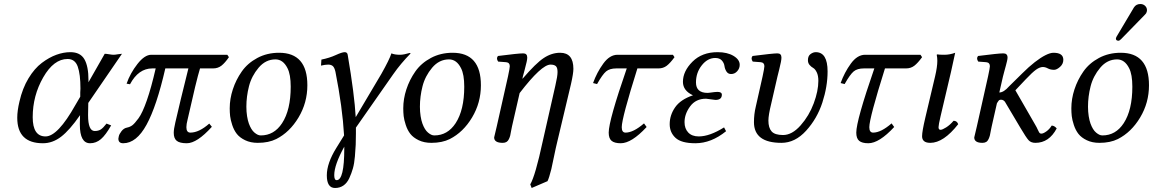

<svg xmlns="http://www.w3.org/2000/svg" viewBox="-20 -702 5747 957"><path d="M420 -189 419 -131V-128Q419 -49 452 -49Q470 -49 482 -56.5Q494 -64 511 -86L534 -77Q507 -29 483 -8.5Q459 12 429 12Q378 12 378 -81V-89L379 -128Q327 -53 284.5 -20.5Q242 12 194 12Q66 12 66 -115Q66 -150 77 -196Q92 -262 122 -311.5Q152 -361 188.5 -388.5Q225 -416 261 -429Q297 -442 331 -442Q380 -442 400.5 -407Q421 -372 421 -302V-293V-292L502 -434Q509 -434 524 -431.5Q539 -429 546 -429Q553 -429 567.5 -431.5Q582 -434 588 -434ZM317 -408Q248 -408 195.5 -316.5Q143 -225 143 -118Q143 -22 207 -22Q268 -22 356 -179L380 -220V-241Q380 -245 380.5 -251Q381 -257 381 -260Q381 -332 367.5 -370Q354 -408 317 -408Z M1113 -429 1121 -417Q1101 -388 1083.5 -374.5Q1066 -361 1042 -361H977Q959 -303 915 -106Q909 -83 909 -68Q909 -41 929 -41Q972 -41 1023 -86L1036 -70Q962 12 911 12Q876 12 861 0Q846 -12 846 -40Q846 -58 854 -92Q877 -193 919 -361H804Q761 -173 710.5 -80.5Q660 12 594 12Q570 12 570 -11Q570 -14 572 -22Q574 -33 585.5 -48Q597 -63 613 -66Q628 -69 639.5 -77.5Q651 -86 670.5 -112.5Q690 -139 712 -202Q734 -265 756 -361H739Q670 -361 628 -282L611 -285Q629 -337 665 -383Q701 -429 734 -429Z M1208 -170Q1208 -145 1211.5 -123Q1215 -101 1220.5 -86Q1226 -71 1233 -59.5Q1240 -48 1248.5 -41Q1257 -34 1264.5 -30.5Q1272 -27 1280 -27Q1346 -27 1386 -88Q1429 -154 1429 -270Q1429 -331 1413 -362Q1391 -406 1353 -406Q1304 -406 1269 -364.5Q1234 -323 1221 -272Q1208 -221 1208 -170ZM1125 -162Q1125 -209 1140.5 -256.5Q1156 -304 1185 -345.5Q1214 -387 1262.5 -413Q1311 -439 1371 -439Q1512 -439 1512 -277Q1512 -190 1468 -116.5Q1424 -43 1357 -9Q1319 10 1265 10Q1229 10 1202 -3Q1175 -16 1160.5 -34.5Q1146 -53 1137.5 -79Q1129 -105 1127 -123.5Q1125 -142 1125 -162Z M1658 196Q1696 196 1696 38V29Q1646 120 1646 171Q1646 196 1658 196ZM1754 -36Q1754 -3 1753 19.5Q1752 42 1749 77.5Q1746 113 1739 137.5Q1732 162 1721 186Q1710 210 1692 222.5Q1674 235 1650 235Q1609 235 1609 172Q1609 112 1656 36L1695 -27Q1687 -167 1652 -344Q1647 -366 1638.5 -373Q1630 -380 1616 -380Q1601 -380 1580 -375L1582 -405Q1622 -413 1653.5 -427.5Q1685 -442 1698 -442Q1711 -442 1713 -429Q1747 -229 1753 -118L1881 -334Q1921 -405 1931 -436Q1947 -429 1974 -429Q1992 -429 2022 -438L2027 -436Q1977 -385 1940 -332L1754 -66Z M2073 -170Q2073 -145 2076.5 -123Q2080 -101 2085.5 -86Q2091 -71 2098 -59.5Q2105 -48 2113.5 -41Q2122 -34 2129.5 -30.5Q2137 -27 2145 -27Q2211 -27 2251 -88Q2294 -154 2294 -270Q2294 -331 2278 -362Q2256 -406 2218 -406Q2169 -406 2134 -364.5Q2099 -323 2086 -272Q2073 -221 2073 -170ZM1990 -162Q1990 -209 2005.5 -256.5Q2021 -304 2050 -345.5Q2079 -387 2127.5 -413Q2176 -439 2236 -439Q2377 -439 2377 -277Q2377 -190 2333 -116.5Q2289 -43 2222 -9Q2184 10 2130 10Q2094 10 2067 -3Q2040 -16 2025.5 -34.5Q2011 -53 2002.5 -79Q1994 -105 1992 -123.5Q1990 -142 1990 -162Z M2826 -283 2758 3Q2751 31 2741.5 77.5Q2732 124 2728 141Q2717 185 2709 201L2630 235L2623 217Q2648 175 2685 3L2748 -275Q2759 -322 2759 -343Q2759 -365 2750.5 -372.5Q2742 -380 2724 -380Q2679 -380 2570 -238L2532 -72Q2530 -65 2527.5 -49.5Q2525 -34 2523 -26Q2521 -18 2516.5 -8.5Q2512 1 2504.5 5.5Q2497 10 2486 10Q2443 10 2443 -17Q2443 -19 2456 -72L2512 -321Q2521 -363 2521 -372Q2521 -390 2503 -392L2463 -395Q2452 -411 2462 -423Q2564 -436 2588 -436Q2608 -436 2608 -415Q2608 -407 2605 -393.5Q2602 -380 2595.5 -355.5Q2589 -331 2586 -320L2584 -311L2585 -310Q2651 -387 2690.5 -413Q2730 -439 2772 -439Q2838 -439 2838 -359Q2838 -336 2826 -283Z M3014 -41Q3014 -101 3104 -361H3052Q3019 -361 3001 -346Q2983 -331 2956 -283L2936 -288Q2955 -341 2987 -385Q3019 -429 3058 -429H3334L3342 -417Q3321 -388 3303.5 -374.5Q3286 -361 3262 -361H3157Q3079 -113 3079 -68Q3079 -41 3098 -41Q3137 -41 3190 -87L3203 -69Q3128 12 3074 12Q3043 12 3028.5 0Q3014 -12 3014 -41Z M3499 -210Q3448 -210 3420 -172Q3392 -134 3392 -93Q3392 -61 3410.5 -41.5Q3429 -22 3463 -22Q3517 -22 3589 -67L3599 -48Q3525 12 3446 12Q3376 12 3347 -15Q3318 -42 3318 -83Q3318 -128 3345 -167Q3372 -206 3434 -227Q3384 -250 3384 -294Q3384 -347 3431.5 -394.5Q3479 -442 3557 -442Q3605 -442 3636 -423.5Q3667 -405 3667 -379Q3667 -361 3654.5 -347Q3642 -333 3624 -333Q3609 -333 3601 -345.5Q3593 -358 3591 -373Q3589 -388 3578 -400.5Q3567 -413 3545 -413Q3507 -413 3478 -376.5Q3449 -340 3449 -291Q3449 -239 3507 -239L3518 -240Q3529 -242 3541 -243Q3553 -244 3556 -244Q3578 -244 3578 -230Q3578 -204 3546 -204Q3542 -204 3522.5 -207Q3503 -210 3499 -210Z M3747 -170 3781 -321Q3790 -363 3790 -372Q3790 -390 3772 -392L3732 -395Q3721 -411 3731 -423Q3833 -436 3855 -436Q3875 -436 3875 -415Q3875 -407 3872.5 -393.5Q3870 -380 3864 -356Q3858 -332 3855 -320L3824 -185Q3810 -128 3810 -101Q3810 -65 3826 -47Q3842 -29 3883 -29Q3928 -29 3970.5 -77Q4013 -125 4036 -187Q4059 -249 4059 -299Q4059 -325 4051 -341.5Q4043 -358 4033 -363.5Q4023 -369 4015 -378.5Q4007 -388 4007 -402Q4007 -423 4020 -432.5Q4033 -442 4046 -442Q4105 -442 4105 -346Q4105 -271 4079 -191Q4053 -111 3998 -50.5Q3943 10 3875 10Q3738 10 3738 -93Q3738 -133 3747 -170Z M4248 -41Q4248 -101 4338 -361H4286Q4253 -361 4235 -346Q4217 -331 4190 -283L4170 -288Q4189 -341 4221 -385Q4253 -429 4292 -429H4568L4576 -417Q4555 -388 4537.5 -374.5Q4520 -361 4496 -361H4391Q4313 -113 4313 -68Q4313 -41 4332 -41Q4371 -41 4424 -87L4437 -69Q4362 12 4308 12Q4277 12 4262.5 0Q4248 -12 4248 -41Z M4668 -55Q4677 -55 4696 -67Q4715 -79 4733 -100Q4750 -100 4756 -83Q4683 10 4617 10Q4576 10 4576 -23Q4576 -47 4592 -115L4641 -322Q4652 -369 4652 -399Q4652 -414 4649 -429L4652 -431Q4660 -429 4687 -429Q4714 -429 4741 -439L4720 -343L4668 -122Q4658 -79 4658 -68Q4658 -55 4668 -55Z M4905 -322Q4914 -364 4914 -372Q4914 -390 4896 -392L4856 -395Q4845 -411 4855 -423Q4957 -436 4981 -436Q5002 -436 5002 -415Q5002 -409 4999.5 -398Q4997 -387 4994 -376Q4991 -365 4986.5 -348.5Q4982 -332 4979 -320L4961 -241Q4983 -241 5010 -272L5076 -337Q5108 -369 5137.5 -392Q5167 -415 5191 -427Q5215 -439 5231 -439Q5280 -439 5280 -404Q5280 -383 5263.5 -368.5Q5247 -354 5234 -354Q5216 -354 5203 -361Q5190 -368 5178 -368Q5163 -368 5144.5 -355Q5126 -342 5092 -306L5041 -252L5140 -80Q5144 -74 5147 -67.5Q5150 -61 5152 -57Q5154 -53 5156 -49Q5158 -45 5159 -43Q5160 -41 5162 -39Q5164 -37 5166 -36.5Q5168 -36 5171 -36Q5180 -36 5195.5 -47Q5211 -58 5222 -76Q5235 -76 5247 -62Q5209 10 5141 10Q5119 10 5107 -3Q5095 -16 5066 -65L4990 -193Q4988 -197 4982.5 -201Q4977 -205 4970 -205Q4967 -205 4964.5 -204.5Q4962 -204 4960.5 -203Q4959 -202 4957.5 -200Q4956 -198 4955 -196.5Q4954 -195 4952 -192Q4950 -189 4949 -187L4923 -72Q4921 -65 4918.5 -50Q4916 -35 4914 -27Q4912 -19 4907.5 -9Q4903 1 4895.5 5.5Q4888 10 4877 10Q4836 10 4836 -17Q4836 -19 4849 -72Z M5403 -170Q5403 -145 5406.5 -123Q5410 -101 5415.5 -86Q5421 -71 5428 -59.5Q5435 -48 5443.5 -41Q5452 -34 5459.5 -30.5Q5467 -27 5475 -27Q5541 -27 5581 -88Q5624 -154 5624 -270Q5624 -331 5608 -362Q5586 -406 5548 -406Q5499 -406 5464 -364.5Q5429 -323 5416 -272Q5403 -221 5403 -170ZM5320 -162Q5320 -209 5335.5 -256.5Q5351 -304 5380 -345.5Q5409 -387 5457.5 -413Q5506 -439 5566 -439Q5707 -439 5707 -277Q5707 -190 5663 -116.5Q5619 -43 5552 -9Q5514 10 5460 10Q5424 10 5397 -3Q5370 -16 5355.5 -34.5Q5341 -53 5332.5 -79Q5324 -105 5322 -123.5Q5320 -142 5320 -162ZM5664 -682Q5678 -682 5687.5 -673Q5697 -664 5697 -651Q5697 -646 5696 -644Q5694 -635 5687 -629L5568 -507Q5560 -499 5555 -499Q5542 -499 5542 -510Q5542 -512 5543 -513Q5543 -516 5547 -522L5632 -665Q5643 -682 5664 -682Z"/></svg>

Font: Linux Libertine O
Style: Italic
Weight: 400
Italic angle: -12°
Designer: Philipp H. Poll
Foundry: Philipp H. Poll
Version: Version 5.1.6